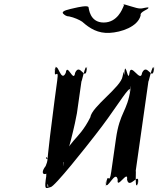

<svg xmlns="http://www.w3.org/2000/svg" viewBox="-20 -942 790 946"><path d="M587 -907C597 -928 584 -919 590 -918C603 -915 578 -924 591 -921C611 -915 640 -906 652 -903C680 -896 686 -904 710 -906C723 -903 698 -906 711 -903C712 -895 668 -885 673 -866C659 -810 577 -783 520 -780C463 -777 423 -801 385 -835C372 -844 345 -856 321 -861C307 -861 298 -868 291 -875C280 -889 320 -896 350 -903C363 -906 411 -917 416 -907C418 -902 421 -831 491 -831C559 -831 583 -899 587 -907ZM449 -276C545 -398 602 -498 620 -504C613 -451 630 -556 623 -503C607 -390 570 -392 551 -256L528 -95C518 -24 512 -101 503 -37C496 16 508 -92 501 -39C504 4 550 -110 560 -57C553 -4 613 -110 606 -57C617 -4 669 -103 660 -39C653 14 665 -90 658 -37C642 6 653 -130 648 -95L712 -546C707 -511 734 -646 738 -602C731 -549 746 -654 739 -601C730 -538 705 -636 680 -583C673 -530 625 -636 618 -583C611 -530 601 -639 592 -591C585 -538 602 -645 595 -592C589 -536 596 -624 584 -566C577 -513 432 -417 425 -364C364 -242 309 -252 293 -139C286 -86 297 -193 290 -140C308 -146 355 -355 359 -384L382 -546C377 -511 404 -646 407 -602C400 -549 415 -654 408 -601C399 -538 374 -636 350 -583C343 -530 311 -636 304 -583C279 -530 265 -644 250 -601C243 -548 259 -655 252 -602C243 -539 272 -617 262 -546C255 -493 192 -40 211 -40C228 -22 206 6 217 -70C229 -155 228 -160 208 -160C199 -170 228 -177 205 -124C164 -71 224 -71 231 -124C238 -177 263 -174 245 -170C225 -170 221 -166 209 -81C196 -1 205 -14 229 -20C248 -20 408 -223 449 -276Z"/></svg>

Font: Hussar Przerywany
Style: Obl
Weight: 400
Foundry: Cannot Into Space Fonts
Version: Version 0.982